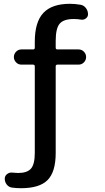

<svg xmlns="http://www.w3.org/2000/svg" viewBox="-20 -760 550 1010"><path d="M44 227Q27 225 16 211.5Q5 198 5 180Q5 165 17.5 155.5Q30 146 45 148Q65 150 75 150Q123 150 143 127Q163 104 163 45V-411Q163 -420 154 -420H93Q76 -420 64.5 -432Q53 -444 53 -460Q53 -476 64.5 -488Q76 -500 93 -500H154Q163 -500 163 -509V-540Q163 -644 208 -692Q253 -740 348 -740Q374 -740 404 -735Q421 -732 432 -717.5Q443 -703 443 -685Q443 -671 431 -662.5Q419 -654 405 -657Q387 -660 368 -660Q315 -660 294 -635.5Q273 -611 273 -545V-509Q273 -500 282 -500H393Q410 -500 421.5 -488Q433 -476 433 -460Q433 -444 421.5 -432Q410 -420 393 -420H282Q273 -420 273 -411V45Q273 144 230.5 187Q188 230 91 230Q66 230 44 227Z"/></svg>

Font: Rounded Mplus 1c Medium
Style: Regular
Weight: 500
Version: Version 1.059.20150529